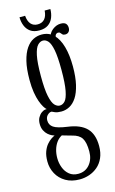

<svg xmlns="http://www.w3.org/2000/svg" viewBox="-134 -696 597 995"><g transform="rotate(-15 164.0 -198.0)"><path d="M164.5 249Q121 249 89.8 230.8Q58.5 212.5 42 182Q25.5 151.5 25.5 116Q25.5 85 33.5 63.5Q41.5 42 53.5 28Q65.5 14 77.2 6.2Q89 -1.5 96.5 -4.5Q92 -5.5 82.5 -10Q73 -14.5 62.8 -23.2Q52.5 -32 45 -46.8Q37.5 -61.5 37.5 -82.5Q37.5 -102.5 45.5 -116.5Q53.5 -130.5 64.2 -138.2Q75 -146 84.5 -147Q86 -147 88.8 -147.5Q91.5 -148 92.5 -147.5Q86 -152.5 78 -165.5Q70 -178.5 62.5 -199.2Q55 -220 50.2 -249.2Q45.5 -278.5 45.5 -316Q45.5 -375.5 55.5 -416Q65.5 -456.5 82.5 -481.2Q99.5 -506 121 -516.8Q142.5 -527.5 166 -527.5Q205 -527.5 230.2 -502.5Q255.5 -477.5 268.2 -432.2Q281 -387 281 -325.5Q281 -269 271.5 -228.8Q262 -188.5 245.8 -163.5Q229.5 -138.5 208.2 -127Q187 -115.5 163.5 -115.5Q141.5 -115.5 129.2 -121Q117 -126.5 115 -127.5Q114.5 -128 113.8 -128Q113 -128 111.5 -128Q101.5 -128 90.8 -117.5Q80 -107 80 -89.5Q80 -65.5 99.8 -52Q119.5 -38.5 173 -31Q241 -22 273.2 11Q305.5 44 305.5 107Q305.5 143.5 293.5 170.5Q281.5 197.5 261.2 214.8Q241 232 216 240.5Q191 249 164.5 249ZM164.5 219Q202.5 219 225.8 191.2Q249 163.5 249 121.5Q249 72.5 234.5 50Q220 27.5 183.5 19Q173 16 163 13.2Q153 10.5 145 8Q137 5.5 132.5 4.5Q115 14 103.2 30.5Q91.5 47 85.5 67.8Q79.5 88.5 79.5 112.5Q79.5 139 88.8 163.5Q98 188 117 203.5Q136 219 164.5 219ZM163.5 -147.5Q179 -147.5 191.5 -161Q204 -174.5 211.5 -212.8Q219 -251 219 -323.5Q219 -394 211.8 -431Q204.5 -468 192.2 -481.8Q180 -495.5 165 -495.5Q150 -495.5 136.8 -481.8Q123.5 -468 115.5 -430.2Q107.5 -392.5 107.5 -320.5Q107.5 -249 115.5 -211.8Q123.5 -174.5 136.2 -161Q149 -147.5 163.5 -147.5ZM207 -495.5Q211 -523.5 232.2 -540Q253.5 -556.5 276.5 -556.5Q296 -556.5 304 -548Q312 -539.5 312 -524.5Q312 -512 305 -504Q298 -496 286 -496Q276 -496 271.2 -500.8Q266.5 -505.5 262.8 -510.2Q259 -515 251 -515Q244.5 -515 239.5 -509.5Q234.5 -504 234.5 -494ZM162 -551Q132.5 -551 114.5 -563.8Q96.5 -576.5 88 -597.8Q79.5 -619 79.5 -643.5H109.5Q112 -614 125.2 -598.8Q138.5 -583.5 162 -583.5Q185.5 -583.5 199 -598.8Q212.5 -614 214.5 -643.5H245Q245 -619 236.5 -597.8Q228 -576.5 209.8 -563.8Q191.5 -551 162 -551Z"/></g></svg>

Font: Imbue Light
Style: Regular
Weight: 300
Designer: Tyler Finck
Foundry: Etcetera Type Company
Version: Version 1.102